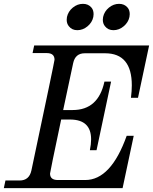

<svg xmlns="http://www.w3.org/2000/svg" viewBox="-49 -966 788 986"><path d="M580.6 0H-29.3L-21 -39.1H51.8Q101.1 -39.1 112.3 -90.8Q231 -651.4 231 -659.2Q231 -693.4 190.9 -693.4H118.2L126.5 -732.4H716.8L659.7 -463.9H623.5Q627.9 -498.5 627.9 -527.8Q627.9 -692.4 490.7 -692.4H386.2Q337.4 -692.4 326.7 -641.6L275.4 -400.9H324.2Q456.1 -400.9 487.3 -546.9H521.5L446.8 -194.8H412.6Q418.9 -225.6 418.9 -250.5Q418.9 -350.6 314 -352.1H265.1Q208 -81.5 208 -74.7Q208 -41.5 248 -41.5H388.7Q520.5 -41.5 601.6 -268.6H637.7ZM533.7 -811Q505.9 -811 490.2 -831.1Q479 -844.7 479 -864.3Q479 -871.6 480.5 -878.9Q486.8 -907.7 510.5 -927Q534.2 -946.3 562.5 -946.3Q590.3 -946.3 606.4 -926.8Q617.2 -914.1 617.2 -893.1Q617.2 -886.2 615.7 -878.9Q609.9 -850.6 585.9 -830.8Q562 -811 533.7 -811ZM348.1 -811Q320.3 -811 304.7 -831.1Q293.5 -844.7 293.5 -864.3Q293.5 -871.6 294.9 -878.9Q301.3 -907.7 325 -927Q348.6 -946.3 377 -946.3Q404.8 -946.3 420.9 -926.8Q431.6 -914.1 431.6 -893.1Q431.6 -886.2 430.2 -878.9Q424.3 -850.6 400.4 -830.8Q376.5 -811 348.1 -811Z"/></svg>

Font: Munson
Style: Italic
Weight: 400
Italic angle: -12°
Designer: Paul James MIller
Foundry: High-Logic / Made with FontCreator
Version: Version 2.10;May 5, 2019;FontCreator 11.5.0.2430 64-bit